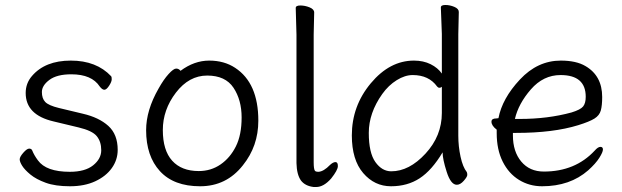

<svg xmlns="http://www.w3.org/2000/svg" viewBox="-20 -729 2493 770"><path d="M195 -242Q83 -268 83 -356Q83 -395 108 -424Q161 -486 264 -486Q367 -486 426 -423Q428 -421 428 -411Q428 -401 417.5 -385Q407 -369 398.5 -369Q390 -369 380 -382Q348 -431 266 -431Q208 -431 178 -408.5Q148 -386 148 -360Q148 -334 161.5 -320Q175 -306 216 -296L312 -273Q377 -258 414.5 -224Q452 -190 452 -128Q452 -88 428.5 -55Q405 -22 362 -2Q319 18 260.5 18Q202 18 163.5 4Q125 -10 102 -29Q79 -48 69 -64Q59 -80 59 -90Q59 -100 73.5 -116.5Q88 -133 97 -133Q106 -133 109 -126Q117 -106 132 -86Q165 -40 260 -40Q321 -40 353.5 -66Q386 -92 386 -126.5Q386 -161 368 -183Q350 -205 295 -218Z M777 -43Q826 -43 864.5 -69.5Q903 -96 926 -142Q949 -188 949 -258Q949 -328 916.5 -377Q884 -426 811 -426Q738 -426 685.5 -357.5Q633 -289 633 -207.5Q633 -126 670.5 -84.5Q708 -43 777 -43ZM704 -445Q759 -486 819 -486Q879 -486 923 -457Q1016 -396 1016 -245Q1016 -143 954 -66Q888 18 782.5 18Q677 18 621.5 -42.5Q566 -103 566 -207Q566 -287 616 -374Q636 -410 656 -432Q676 -454 686.5 -454Q697 -454 704 -445Z M1243 -44Q1247 -40 1255 -40H1257Q1278 -41 1304 -68Q1316 -79 1325.5 -79Q1335 -79 1335 -63Q1335 -47 1308 -13Q1278 21 1248 21H1238Q1204 17 1187 -5Q1170 -29 1169 -75V-590L1166 -697Q1166 -707 1184.5 -707Q1203 -707 1221.5 -699.5Q1240 -692 1240 -679L1238 -590V-78Q1238 -51 1243 -44Z M1752 -381Q1748 -377 1742.5 -377Q1737 -377 1733 -382Q1700 -428 1635 -428Q1604 -428 1571 -407.5Q1538 -387 1513 -352Q1459 -276 1459 -196Q1459 -116 1485.5 -79Q1512 -42 1549 -42Q1621 -42 1686.5 -113Q1752 -184 1752 -276ZM1820 -681 1818 -592V-185Q1818 -142 1827 -100.5Q1836 -59 1852 -39Q1854 -35 1854 -27.5Q1854 -20 1840 -4Q1826 12 1812 12Q1788 12 1771.5 -39.5Q1755 -91 1755 -118Q1712 -46 1663 -14Q1614 18 1548 18Q1482 18 1436.5 -35Q1391 -88 1391 -186Q1391 -304 1467 -395Q1543 -486 1640 -486Q1678 -486 1707 -471.5Q1736 -457 1752 -434V-593L1748 -699Q1748 -709 1766 -709Q1784 -709 1802 -701.5Q1820 -694 1820 -681Z M2065 -252Q2177 -252 2272 -278Q2308 -289 2318.5 -302Q2329 -315 2329 -341Q2329 -428 2228 -428Q2159 -428 2109 -370.5Q2059 -313 2045 -252ZM1970 -254 1979 -255Q1994 -334 2065 -410Q2136 -486 2229 -486Q2291 -486 2328 -464Q2395 -425 2395 -340Q2395 -306 2389.5 -286Q2384 -266 2364 -253.5Q2344 -241 2299 -227Q2199 -196 2050 -196H2037V-186Q2037 -121 2070.5 -81Q2104 -41 2161 -41Q2287 -41 2365 -125Q2378 -140 2388 -140Q2398 -140 2398 -129.5Q2398 -119 2383.5 -96Q2369 -73 2339 -46Q2266 18 2154 18Q2103 18 2061.5 -7.5Q2020 -33 1996 -81Q1972 -129 1972 -195V-209Q1951 -225 1951 -241Q1951 -254 1970 -254Z"/></svg>

Font: LXGW WenKai
Style: Regular
Weight: 400
Designer: LXGW / Fontworks Inc.
Foundry: LXGW / Fontworks Inc.
Version: Version 1.520; June 14, 2025